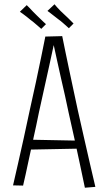

<svg xmlns="http://www.w3.org/2000/svg" viewBox="-20 -874 506 898"><path d="M377 4Q367 -46 354.5 -103Q342 -160 329 -221.5Q316 -283 301 -347Q293 -386 284 -426.5Q275 -467 265.5 -507.5Q256 -548 247.5 -588.5Q239 -629 230 -669L192 -703L271 -705Q278 -670 286.5 -629Q295 -588 304.5 -543Q314 -498 324 -451.5Q334 -405 344 -358Q359 -292 373.5 -227.5Q388 -163 401.5 -105Q415 -47 426 0ZM102 -174V-221L358 -216V-179ZM88 -6 41 -7Q51 -51 64 -107.5Q77 -164 91 -228Q105 -292 119 -358Q134 -424 147.5 -487.5Q161 -551 172.5 -606.5Q184 -662 192 -703L271 -705L233 -671Q222 -621 210.5 -567.5Q199 -514 186.5 -459Q174 -404 162 -348Q150 -288 136.5 -228Q123 -168 111.5 -112.5Q100 -57 88 -6ZM302 -742Q298 -746 290.5 -752.5Q283 -759 273.5 -767.5Q264 -776 254 -783Q244 -791 234 -798.5Q224 -806 216 -812.5Q208 -819 202 -823L235 -854Q239 -849 246.5 -840.5Q254 -832 263 -823Q272 -814 281 -806Q290 -798 298 -790Q306 -782 312.5 -775.5Q319 -769 324 -764ZM173 -739Q169 -743 161 -749.5Q153 -756 143.5 -764.5Q134 -773 124 -780Q115 -788 105 -795.5Q95 -803 86.5 -809.5Q78 -816 73 -819L105 -850Q110 -846 117.5 -837.5Q125 -829 134 -820Q143 -811 152 -802Q161 -794 168.5 -786Q176 -778 183 -772Q190 -766 195 -761Z"/></svg>

Font: Truculenta ExtraLight
Style: Regular
Weight: 250
Version: Version 1.002